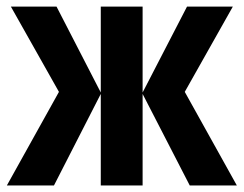

<svg xmlns="http://www.w3.org/2000/svg" viewBox="-20 -567 745 587"><path d="M691.9 -546.9 544.9 -286.1 704.1 0H560.1L416 -279.8V0H288.1V-279.8L145 0H1L160.2 -286.1L13.2 -546.9H152.8L288.1 -284.2V-546.9H416V-284.2L551.8 -546.9Z"/></svg>

Font: Open Sans Condensed
Style: Bold
Weight: 700
Width: 3
Designer: Monotype Design Team
Foundry: Monotype Imaging Inc.
Version: Version 3.003; ttfautohint (v1.8.4)